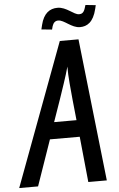

<svg xmlns="http://www.w3.org/2000/svg" viewBox="-109 -1011 670 1085"><g transform="rotate(-5 226.0 -469.0)"><path d="M158 -852 218 -846 223 -865C229 -883 239 -894 257 -894C291 -894 329 -846 377 -846C416 -846 453 -866 471 -941L476 -962L418 -968L412 -949C404 -924 392 -919 378 -919C348 -919 310 -966 259 -966C215 -966 180 -942 164 -877ZM347 30H452L362 -778H256L-45 30H62L152 -229H321ZM228 -450C243 -495 272 -577 286 -630C285 -578 294 -493 299 -440L311 -324H184Z"/></g></svg>

Font: Smiley Sans Oblique
Style: Regular
Weight: 400
Italic angle: -8°
Designer: oooooohmygosh, Nagisa Chen, Janine Sui, Heda Shi, Jian Li
Foundry: atelierAnchor
Version: Version 2.0.1